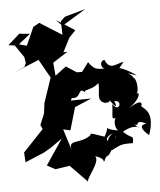

<svg xmlns="http://www.w3.org/2000/svg" viewBox="-59 -832 824 990"><g transform="rotate(-5 353.0 -336.5)"><path d="M304 -316 310 -330C369 -320 339 -405 396 -338C355 -377 404 -351 454 -395C460 -349 430 -304 481 -290C477 -293 528 -283 489 -324C550 -229 534 -286 526 -294C573 -303 550 -228 516 -281C512 -196 496 -196 555 -221C508 -224 515 -154 535 -143C430 -157 508 -194 461 -117C373 -148 396 -138 388 -130C332 -88 272 -123 286 -65L252 -173L289 -165L323 -282L410 -319L261 -317ZM41 -626 85 -562 90 -531 81 -511 19 -484 157 -541 211 -445 168 -318 167 -312 161 -264 137 -205 147 -184 41 -72 44 -21 144 -63 183 -86 241 -127 152 5 194 28 269 17 358 108C343 96 431 9 404 -21C477 2 428 27 451 7C454 -20 527 -54 448 -3C488 -33 489 -29 522 -122C508 -48 430 -104 504 -130C477 -113 461 -78 493 -44C537 -64 536 -73 604 -71C613 -116 603 -90 558 -134C646 -186 662 -114 622 -166C650 -153 619 -195 682 -166C646 -160 649 -141 691 -105C730 -216 683 -239 663 -257C668 -262 679 -303 599 -252C663 -294 664 -338 645 -322C665 -349 643 -434 629 -396C651 -405 627 -425 563 -462C595 -450 552 -449 655 -417C561 -486 554 -441 593 -493C550 -486 519 -454 495 -512C462 -507 472 -445 532 -470C459 -465 443 -460 410 -507L375 -460H348L294 -495L237 -452L231 -520L309 -570L288 -569L325 -641L359 -677L264 -738L295 -705L419 -781L312 -751L289 -730L291 -659L177 -731L145 -713L103 -619L63 -630L125 -679L69 -684L9 -630Z"/></g></svg>

Font: Hussar Lance
Style: Regular
Weight: 700
Foundry: Cannot Into Space Fonts, PlusOne Fonts
Version: Version 2.27